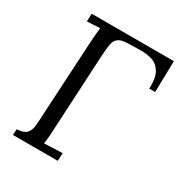

<svg xmlns="http://www.w3.org/2000/svg" viewBox="-166 -816 873 931"><g transform="rotate(30 270.5 -350.0)"><path d="M41 0 43 -33Q81 -35 96 -50.5Q111 -66 114 -93.5Q117 -121 118 -156L142 -588Q143 -608 145 -626.5Q147 -645 149 -660Q131 -659 112.5 -658Q94 -657 76 -656L78 -700H538L534 -525H501Q504 -584 486.5 -614.5Q469 -645 438.5 -655.5Q408 -666 370 -665L297 -663Q263 -662 247.5 -649Q232 -636 228 -611.5Q224 -587 222 -552L199 -119Q198 -92 196 -72.5Q194 -53 192 -40Q209 -41 226 -41.5Q243 -42 260 -43Q277 -44 294 -44L292 0Z"/></g></svg>

Font: Lora Italic
Style: Italic
Weight: 400
Italic angle: -3°
Designer: Olga Karpushina, Alexei Vanyashin (Cyrillic)
Foundry: Cyreal
Version: Version 2.210; ttfautohint (v1.8.1.43-b0c9)